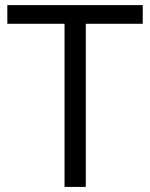

<svg xmlns="http://www.w3.org/2000/svg" viewBox="-20 -734 591 754"><path d="M316.9 0H233.4V-640.6H8.8V-713.9H540.5V-640.6H316.9Z"/></svg>

Font: Open Sans
Style: Regular
Weight: 400
Designer: Monotype Design Team
Foundry: Monotype Imaging Inc.
Version: Version 3.000; ttfautohint (v1.8.4)